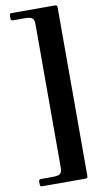

<svg xmlns="http://www.w3.org/2000/svg" viewBox="-100 -816 495 997"><g transform="rotate(-10 147.5 -317.5)"><path d="M278.4 127.8V-762.8C278.1 -771 275.2 -773.8 267 -774.1H38.4C30.2 -773.8 27.3 -771 27 -762.8V-747.2C27.3 -739 30.2 -736.2 38.4 -735.8H90.2C134.9 -735.8 149.9 -732.6 149.9 -695.3V60.4C149.9 97.7 134.9 100.9 90.2 100.9H38.4C30.2 101.2 27.3 104 27 112.2V127.8C27.3 136 30.2 138.8 38.4 139.2H267C275.2 138.8 278.1 136 278.4 127.8Z"/></g></svg>

Font: Margiela Serif Semibold
Style: Regular
Weight: 600
Designer: Andreas Faust, Stefan Endress
Version: Version 1.002;FEAKit 1.0